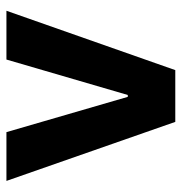

<svg xmlns="http://www.w3.org/2000/svg" viewBox="-4 -566 570 603"><g transform="rotate(-90 281.5 -265.0)"><path d="M362.3 0H199.7L14.3 -530.3H167.5L278.3 -149.2H284.2L395.5 -530.3H548.7Z"/></g></svg>

Font: WEMIX Pretendard Variable
Style: Regular
Weight: 400
Designer: Base glyphs from Inter by Rasmus Andersson; Hangeul glyphs from Noto Sans CJK(Source Han Sans) by Jang Soo-young and Kan
Foundry: Kil Hyung-jin
Version: Version 1.000;Glyphs 3.2 (3208)